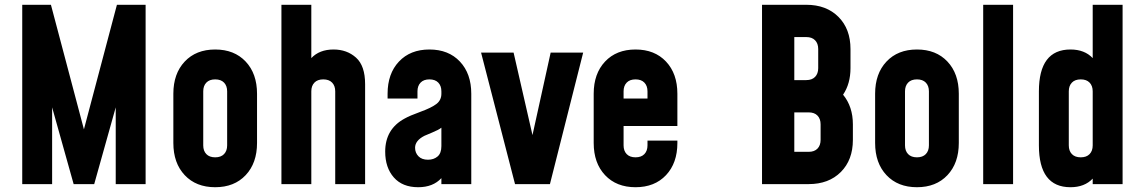

<svg xmlns="http://www.w3.org/2000/svg" viewBox="-20 -770 4774 803"><path d="M469 -750H589V0H464V-321L374 0H288L198 -321V0H73V-750H193L331 -229Z M705 -172V-378Q705 -462 752.5 -512.5Q800 -563 880 -563Q960 -563 1007.5 -512.5Q1055 -462 1055 -378V-172Q1055 -88 1007.5 -37.5Q960 13 880 13Q800 13 752.5 -37.5Q705 -88 705 -172ZM930 -162V-388Q930 -411 917 -424.5Q904 -438 880 -438Q856 -438 843 -424.5Q830 -411 830 -388V-162Q830 -139 843 -125.5Q856 -112 880 -112Q904 -112 917 -125.5Q930 -139 930 -162Z M1375 -563Q1431 -563 1469 -529Q1507 -495 1507 -418V0H1382V-388Q1382 -411 1369 -424.5Q1356 -438 1332 -438Q1308 -438 1295 -424.5Q1282 -411 1282 -388V0H1157V-750H1282V-527Q1316 -563 1375 -563Z M1951 -378V0H1826V-25Q1791 13 1729 13Q1663 13 1627 -28Q1591 -69 1591 -136Q1591 -230 1672 -274Q1693 -286 1738.5 -302.5Q1784 -319 1805 -335Q1826 -351 1826 -378V-388Q1826 -411 1813 -424.5Q1800 -438 1776 -438Q1752 -438 1739 -424.5Q1726 -411 1726 -388V-358H1601V-378Q1601 -462 1648.5 -512.5Q1696 -563 1776 -563Q1856 -563 1903.5 -512.5Q1951 -462 1951 -378ZM1770 -102Q1794 -102 1810 -115.5Q1826 -129 1826 -159V-236Q1815 -227 1787 -215.5Q1759 -204 1755 -202Q1716 -182 1716 -152Q1716 -131 1730 -116.5Q1744 -102 1770 -102Z M2283 -550H2419L2280 0H2134L1992 -550H2128L2207 -205Z M2813 -243H2588V-162Q2588 -139 2601 -125.5Q2614 -112 2638 -112Q2662 -112 2675 -125.5Q2688 -139 2688 -162V-182H2813V-172Q2813 -88 2765.5 -37.5Q2718 13 2638 13Q2558 13 2510.5 -37.5Q2463 -88 2463 -172V-378Q2463 -462 2510.5 -512.5Q2558 -563 2638 -563Q2718 -563 2765.5 -512.5Q2813 -462 2813 -378ZM2588 -388V-358H2688V-388Q2688 -411 2675 -424.5Q2662 -438 2638 -438Q2614 -438 2601 -424.5Q2588 -411 2588 -388Z M3506 -374Q3547 -324 3547 -250V-185Q3547 -101 3496.5 -50.5Q3446 0 3362 0H3167V-750H3352Q3436 -750 3486.5 -699.5Q3537 -649 3537 -565V-485Q3537 -420 3506 -374ZM3302 -615V-435H3352Q3376 -435 3389 -448.5Q3402 -462 3402 -485V-565Q3402 -588 3389 -601.5Q3376 -615 3352 -615ZM3412 -185V-250Q3412 -273 3399 -286.5Q3386 -300 3362 -300H3302V-135H3362Q3386 -135 3399 -148.5Q3412 -162 3412 -185Z M3640 -172V-378Q3640 -462 3687.5 -512.5Q3735 -563 3815 -563Q3895 -563 3942.5 -512.5Q3990 -462 3990 -378V-172Q3990 -88 3942.5 -37.5Q3895 13 3815 13Q3735 13 3687.5 -37.5Q3640 -88 3640 -172ZM3865 -162V-388Q3865 -411 3852 -424.5Q3839 -438 3815 -438Q3791 -438 3778 -424.5Q3765 -411 3765 -388V-162Q3765 -139 3778 -125.5Q3791 -112 3815 -112Q3839 -112 3852 -125.5Q3865 -139 3865 -162Z M4092 0V-750H4217V0Z M4550 -750H4675V0H4550V-23Q4516 13 4457 13Q4325 13 4325 -162V-388Q4325 -563 4457 -563Q4516 -563 4550 -527ZM4550 -162V-388Q4550 -411 4537 -424.5Q4524 -438 4500 -438Q4476 -438 4463 -424.5Q4450 -411 4450 -388V-162Q4450 -139 4463 -125.5Q4476 -112 4500 -112Q4524 -112 4537 -125.5Q4550 -139 4550 -162Z"/></svg>

Font: Mohave Bold
Style: Regular
Weight: 700
Designer: Gumpita Rahayu
Foundry: Tokotype
Version: Version 2.002;PS 002.002;hotconv 1.0.88;makeotf.lib2.5.64775